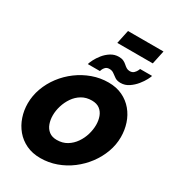

<svg xmlns="http://www.w3.org/2000/svg" viewBox="-256 -1243 1250 1387"><g transform="rotate(30 369.0 -550.0)"><path d="M303 6Q237 6 185.5 -18.5Q134 -43 99 -85Q64 -127 46 -180.5Q28 -234 28 -292Q28 -356 50.5 -418Q73 -480 113.5 -533.5Q154 -587 208.5 -627.5Q263 -668 327 -691Q391 -714 460 -714Q526 -714 577 -689.5Q628 -665 663 -623Q698 -581 715.5 -527.5Q733 -474 733 -416Q733 -352 710.5 -290.5Q688 -229 648 -175.5Q608 -122 554 -81Q500 -40 436 -17Q372 6 303 6ZM341 -167Q389 -167 425 -189Q461 -211 485.5 -246.5Q510 -282 522 -323Q534 -364 534 -403Q534 -440 522.5 -471.5Q511 -503 486 -522Q461 -541 420 -541Q373 -541 337 -519.5Q301 -498 277 -463Q253 -428 240.5 -387Q228 -346 228 -307Q228 -270 239.5 -238Q251 -206 276 -186.5Q301 -167 341 -167ZM534 -754Q505 -754 487 -766Q469 -778 453.5 -790Q438 -802 416 -802Q395 -802 383.5 -790.5Q372 -779 367.5 -767Q363 -755 363 -754H262Q265 -767 278 -793Q291 -819 313 -846.5Q335 -874 365 -893Q395 -912 431 -912Q455 -912 470.5 -904.5Q486 -897 497.5 -886.5Q509 -876 521 -868.5Q533 -861 549 -861Q570 -861 582.5 -873Q595 -885 601 -898Q607 -911 607 -912H707Q705 -903 692 -878Q679 -853 656 -824.5Q633 -796 602 -775Q571 -754 534 -754ZM370 -993 394 -1106H690L666 -993Z"/></g></svg>

Font: Raleway Thin Black
Style: Italic
Weight: 900
Italic angle: -12°
Version: Version 4.026